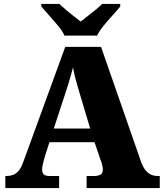

<svg xmlns="http://www.w3.org/2000/svg" viewBox="-20 -951 828 971"><path d="M7 0V-61H14Q31 -61 46 -66.5Q61 -72 74 -87Q87 -102 97 -130L310 -714H491L695 -128Q704 -105 716 -90Q728 -75 743.5 -68Q759 -61 777 -61H788V0H418V-61H458Q474 -61 487 -67Q500 -73 500 -92Q500 -102 498 -111.5Q496 -121 493.5 -129Q491 -137 489 -141L458 -232H230L207 -160Q205 -152 201.5 -140Q198 -128 195.5 -115.5Q193 -103 193 -93Q193 -78 201 -69.5Q209 -61 230 -61H279V0ZM252 -301H436L379 -492Q374 -510 368.5 -528.5Q363 -547 358 -567.5Q353 -588 349 -610Q344 -589 338 -568.5Q332 -548 326.5 -529Q321 -510 315 -493ZM306 -771Q296 -794 274 -820.5Q252 -847 228.5 -873Q205 -899 189 -918V-931H280Q291 -921 310.5 -904Q330 -887 351.5 -870.5Q373 -854 388 -842Q403 -854 424.5 -870.5Q446 -887 466.5 -904Q487 -921 497 -931H588V-918Q573 -899 549 -873Q525 -847 503.5 -820.5Q482 -794 471 -771Z"/></svg>

Font: Noto Serif Khmer Black
Style: Regular
Weight: 900
Version: Version 2.003